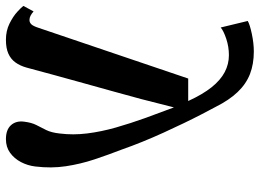

<svg xmlns="http://www.w3.org/2000/svg" viewBox="-140 -712 856 632"><g transform="rotate(90 288.0 -396.0)"><path d="M63.5 -94.5 230.5 -587.5H304.5Q282.5 -635.5 259 -664.8Q235.5 -694 209.2 -707.8Q183 -721.5 153.5 -721.5Q126 -721.5 99.8 -712.8Q73.5 -704 62.5 -694.5L41 -783.5Q53 -790.5 83.8 -797Q114.5 -803.5 141.5 -803.5Q183 -803.5 215.8 -790.8Q248.5 -778 275 -750.2Q301.5 -722.5 324 -677.5Q334.5 -658 348.5 -631Q362.5 -604 377.8 -572.2Q393 -540.5 408.8 -506Q424.5 -471.5 438.5 -437Q452.5 -402.5 463.5 -371Q481.5 -324.5 496.8 -278.5Q512 -232.5 519.2 -184.8Q526.5 -137 520 -84Q517 -59 505.5 -37Q494 -15 475 -1.2Q456 12.5 430 12.5Q399 12.5 384 -4.2Q369 -21 372.5 -47.5Q375.5 -72 383.5 -87.5Q391.5 -103 400 -120Q408.5 -137 411.5 -165Q417 -209 411.2 -255Q405.5 -301 391.8 -349.2Q378 -397.5 360 -447.5L325.5 -540.5L298 -432.5Q285.5 -385.5 272.2 -338.2Q259 -291 246 -244Q233 -197 220 -149.8Q207 -102.5 194.5 -55.5Q188.5 -34 177.5 -18.8Q166.5 -3.5 148.5 4.5Q130.5 12.5 103 12.5Q73.5 12.5 49.8 0.8Q26 -11 11 -24.8Q-4 -38.5 -8.5 -45L9.5 -78.5Q17 -72 23.8 -68.5Q30.5 -65 38 -65Q46 -65 52 -71.2Q58 -77.5 63.5 -94.5Z"/></g></svg>

Font: Merriweather 24pt
Style: Bold Italic
Weight: 700
Italic angle: -7.8°
Designer: Eben Sorkin
Foundry: Eben Sorkin
Version: Version 2.101